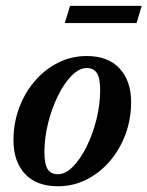

<svg xmlns="http://www.w3.org/2000/svg" viewBox="-20 -638 514 670"><path d="M282.5 -442.5Q357 -442.5 397.2 -399.2Q437.5 -356 437.5 -281.5Q437.5 -222 417.8 -169Q398 -116 363 -75.2Q328 -34.5 281.5 -11.2Q235 12 182 12Q107.5 12 67.2 -31.2Q27 -74.5 27 -148.5Q27 -208.5 46.8 -261.5Q66.5 -314.5 101.5 -355.2Q136.5 -396 182.8 -419.2Q229 -442.5 282.5 -442.5ZM182 -30Q208.5 -30 234.8 -56.8Q261 -83.5 282.5 -127Q304 -170.5 316.8 -222.2Q329.5 -274 329.5 -323.5Q329.5 -365 318.2 -382.8Q307 -400.5 282.5 -400.5Q256 -400.5 229.8 -373.8Q203.5 -347 182 -303.2Q160.5 -259.5 147.8 -208Q135 -156.5 135 -106.5Q135 -65.5 146.2 -47.8Q157.5 -30 182 -30ZM206 -557.5 224.5 -617.5H474.5L456.5 -557.5Z"/></svg>

Font: Newsreader Text SemiBold
Style: Italic
Weight: 600
Italic angle: -17°
Designer: Hugues Gentile
Foundry: Production Type
Version: Version 1.001